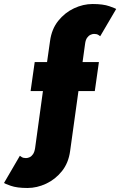

<svg xmlns="http://www.w3.org/2000/svg" viewBox="-148 -720 599 957"><path d="M-11 217Q-63.5 217 -94.5 206Q-125.5 195 -128 192L-49 56.5Q-47.5 57.5 -39.8 62.8Q-32 68 -18.5 68Q-9.5 68 0 63.5Q9.5 59 16.8 48.2Q24 37.5 27 18L66 -266H4.5L25 -410.5H86.5L101.5 -516Q109.5 -575 142.2 -616Q175 -657 220.8 -678.5Q266.5 -700 313.5 -700Q366 -700 397.2 -689Q428.5 -678 431 -675L351.5 -539.5Q350.5 -540.5 342.5 -545.8Q334.5 -551 321 -551Q312.5 -551 303 -546.5Q293.5 -542 286 -531.5Q278.5 -521 276 -501L263.5 -410.5H345L324.5 -266H243L201.5 33Q193.5 92 160.8 133Q128 174 82 195.5Q36 217 -11 217Z"/></svg>

Font: League Spartan Thin ExtraBold
Style: Regular
Weight: 800
Version: Version 2.002